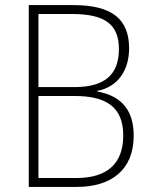

<svg xmlns="http://www.w3.org/2000/svg" viewBox="-20 -734 594 754"><path d="M268 -714H93V0H282C416 0 505 -66 505 -201C505 -296 462 -357 361 -375V-377C443 -392 487 -458 487 -544C487 -659 420 -714 268 -714ZM273 -392H131V-679H263C394 -679 447 -637 447 -541C447 -442 392 -392 273 -392ZM131 -357H273C393 -357 464 -317 464 -202C464 -89 398 -35 281 -35H131Z"/></svg>

Font: Noto Sans SemiCondensed ExtraLight
Style: Regular
Weight: 200
Width: 4
Designer: Monotype Design Team
Foundry: Monotype Imaging Inc.
Version: Version 2.013